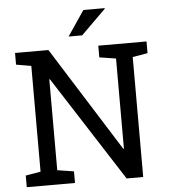

<svg xmlns="http://www.w3.org/2000/svg" viewBox="-60 -959 896 1013"><g transform="rotate(-5 388.5 -452.5)"><path d="M40.5 0V-61.5L120.1 -75.2V-635.3L40.5 -648.9V-710.9H217.3L565.9 -156.7L568.8 -157.7V-635.3L481.4 -648.9V-710.9H736.8V-648.9L657.2 -635.3V0H569.3L211.4 -557.1L208.5 -556.2V-75.2L295.9 -61.5V0ZM329.6 -772.5 419.4 -905.3H531.7L532.7 -902.3L401.4 -772.5Z"/></g></svg>

Font: Roboto Slab
Style: Regular
Weight: 400
Designer: Google
Version: Version 2.000; ttfautohint (v1.8.1.43-b0c9)